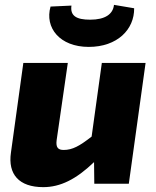

<svg xmlns="http://www.w3.org/2000/svg" viewBox="-20 -756 641 790"><path d="M345 -563C463 -563 533 -635 532 -722L449 -736C445 -698 413 -675 351 -675C294 -675 268 -691 274 -733L188 -729C163 -642 226 -563 345 -563ZM399 -497 357 -194C307 -155 278 -139 242 -139C220 -139 209 -148 213 -179L259 -497H76L25 -128C12 -39 58 14 158 14C228 14 293 -18 367 -89L368 0H510L579 -497Z"/></svg>

Font: Exo 2 Extra Bold
Style: Italic
Weight: 800
Italic angle: -8°
Designer: Natanael Gama
Version: Version 1.001;PS 001.001;hotconv 1.0.88;makeotf.lib2.5.64775